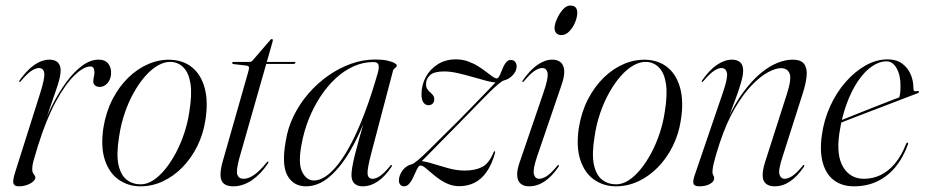

<svg xmlns="http://www.w3.org/2000/svg" viewBox="-20 -648 3256 676"><path d="M48 -359.5Q47.5 -360.5 47.5 -361.8Q47.5 -363 49 -365Q66 -389 83.5 -405.2Q101 -421.5 119 -429.8Q137 -438 154 -438Q173 -438 183.2 -428.5Q193.5 -419 193.5 -399.5Q193.5 -386.5 189.2 -369.5Q185 -352.5 176.2 -327.5Q167.5 -302.5 154.8 -265.5Q142 -228.5 124 -174.5L122 -176Q139.5 -229 163.2 -276Q187 -323 214 -359.5Q241 -396 269.8 -417Q298.5 -438 327.5 -438Q350 -438 361.2 -423.8Q372.5 -409.5 371 -387.5Q370 -374.5 364.5 -364.2Q359 -354 350.2 -348Q341.5 -342 331 -342Q321 -342 314.8 -347.2Q308.5 -352.5 308.5 -361Q308.5 -370 310.5 -377.5Q312.5 -385 312.5 -392.5Q312.5 -402 309.5 -408Q306.5 -414 298 -414Q275 -414 242.8 -383.2Q210.5 -352.5 176.5 -290Q142.5 -227.5 113 -132.5Q105 -105 99.2 -86.2Q93.5 -67.5 93.5 -51Q93.5 -43.5 96.2 -38.8Q99 -34 101.8 -30.5Q104.5 -27 104.5 -22.5Q104.5 -16.5 96.8 -9.2Q89 -2 75.5 3Q62 8 46 8Q34.5 8 30 2.5Q25.5 -3 26.8 -14Q28 -25 33.5 -42L121.5 -320Q138.5 -373.5 135.8 -391Q133 -408.5 117 -408.5Q106.5 -408.5 91.5 -399.2Q76.5 -390 53.5 -362.5Q52 -360.5 50.8 -359.8Q49.5 -359 48 -359.5Z M583 -437.5Q628 -435 658.5 -409Q689 -383 701.2 -336Q713.5 -289 703 -224Q695.5 -175.5 674.5 -133.2Q653.5 -91 622.5 -59.2Q591.5 -27.5 553.8 -9.8Q516 8 474.5 8Q432 8 398.5 -15Q365 -38 349.5 -84Q334 -130 344 -198Q353 -253.5 376 -298.2Q399 -343 432 -375Q465 -407 503.8 -423.2Q542.5 -439.5 583 -437.5ZM475.5 1Q497.5 1 519.5 -13.2Q541.5 -27.5 562 -52.8Q582.5 -78 599.8 -110.8Q617 -143.5 629 -180Q641 -216.5 646.5 -254Q656.5 -314.5 650.8 -352.5Q645 -390.5 627.2 -409.2Q609.5 -428 584 -430Q561 -431.5 537.2 -418.2Q513.5 -405 491.5 -380Q469.5 -355 450.8 -321.5Q432 -288 418.8 -248.8Q405.5 -209.5 399.5 -168Q389 -104.5 397.2 -67.5Q405.5 -30.5 426.5 -14.8Q447.5 1 475.5 1Z M848 -417 801 -422.5Q799 -423 798.2 -424Q797.5 -425 797.5 -426Q797.5 -428 799 -429Q800.5 -430 802.5 -430H857Q861 -430 863.5 -430.8Q866 -431.5 868.5 -434L931 -506.5Q932 -508 933.5 -509.2Q935 -510.5 937 -510.5Q938.5 -510.5 939.5 -509.5Q940.5 -508.5 940.5 -506.5Q940.5 -505 940 -503Q939.5 -501 938.5 -497L822.5 -90.5Q810.5 -46.5 815.8 -32.5Q821 -18.5 837.5 -18.5Q855.5 -18.5 875.2 -32.5Q895 -46.5 918.5 -75.5Q920.5 -78 922 -79Q923.5 -80 924.5 -79Q925.5 -78.5 925.2 -76.8Q925 -75 923.5 -72.5Q911.5 -54.5 897.5 -39.8Q883.5 -25 868 -14.2Q852.5 -3.5 835.8 2.2Q819 8 801.5 8Q781 8 769.5 -0.2Q758 -8.5 756.5 -27.5Q755 -46.5 763.5 -77.5L854 -395Q857.5 -407 856.5 -411.5Q855.5 -416 848 -417ZM902.5 -423 906 -430H1016Q1020 -430 1020 -427Q1020 -425 1018 -424Q1016 -423 1012.5 -423Z M1287.5 -109.5Q1272.5 -53 1274.2 -35.8Q1276 -18.5 1292 -18.5Q1303 -18.5 1317.2 -27.8Q1331.5 -37 1353.5 -63.5Q1355 -66 1356.5 -66.8Q1358 -67.5 1359 -67Q1360.5 -66.5 1360 -64.8Q1359.5 -63 1358 -60Q1335.5 -26.5 1310 -9.2Q1284.5 8 1257 8Q1238.5 8 1228 -1.8Q1217.5 -11.5 1217.5 -32.5Q1217.5 -42.5 1220.2 -59.2Q1223 -76 1229.2 -101.8Q1235.5 -127.5 1245.5 -163Q1255.5 -198.5 1269.5 -246.5L1272.5 -244Q1244.5 -170 1210.8 -113.2Q1177 -56.5 1138.5 -24.2Q1100 8 1057 8Q1013.5 8 992.2 -29.5Q971 -67 986 -151Q993 -197 1013.8 -239.5Q1034.5 -282 1065.5 -318Q1096.5 -354 1134.8 -381Q1173 -408 1215.2 -423.2Q1257.5 -438.5 1301.5 -438.5Q1326 -438.5 1343 -434.8Q1360 -431 1368.5 -426.2Q1377 -421.5 1377 -417.5Q1377 -413.5 1374.2 -411.2Q1371.5 -409 1368.5 -406.5Q1365.5 -404 1364 -400ZM1041.5 -138.5Q1029 -72.5 1044 -42.5Q1059 -12.5 1085.5 -12.5Q1105 -12.5 1126.8 -27Q1148.5 -41.5 1171.5 -71Q1194.5 -100.5 1218 -145.8Q1241.5 -191 1264.8 -252.5Q1288 -314 1310.5 -392.5Q1315.5 -411 1312.5 -420.2Q1309.5 -429.5 1294 -429.5Q1258.5 -429.5 1225 -414.5Q1191.5 -399.5 1162 -372.2Q1132.5 -345 1108.5 -308.5Q1084.5 -272 1067.2 -229Q1050 -186 1041.5 -138.5Z M1458 -73.5Q1466 -81.5 1487.2 -103Q1508.5 -124.5 1538 -154.8Q1567.5 -185 1599.5 -217Q1633 -251.5 1659 -278.2Q1685 -305 1704 -323.8Q1723 -342.5 1735.8 -353Q1748.5 -363.5 1755 -365Q1773 -369.5 1786 -384Q1799 -398.5 1799 -414Q1799 -424 1793.5 -430.5Q1788 -437 1778.5 -437Q1770 -437 1763.8 -430.5Q1757.5 -424 1753 -414.5Q1748.5 -405 1744.8 -395.2Q1741 -385.5 1737.2 -378.8Q1733.5 -372 1729 -372Q1723 -372 1713.5 -378.8Q1704 -385.5 1691.2 -395.5Q1678.5 -405.5 1662.2 -415.5Q1646 -425.5 1626.8 -432.2Q1607.5 -439 1584.5 -439Q1549 -439 1521.8 -422Q1494.5 -405 1479.2 -377Q1464 -349 1464 -315.5Q1464 -296.5 1471 -287Q1478 -277.5 1489 -277.5Q1497.5 -277.5 1503.2 -283.2Q1509 -289 1509 -297.5Q1509 -304 1506.8 -309Q1504.5 -314 1497.5 -320Q1489 -327.5 1484.5 -334.2Q1480 -341 1480 -352Q1480 -371 1494.5 -383.8Q1509 -396.5 1543.5 -396.5Q1566 -396.5 1592 -390.5Q1618 -384.5 1644 -377Q1670 -369.5 1692.5 -363.5Q1715 -357.5 1732 -357.5L1731.5 -365Q1726.5 -359.5 1706 -338.2Q1685.5 -317 1656 -286.5Q1626.5 -256 1594.5 -223.5Q1566 -195.5 1539.5 -169Q1513 -142.5 1491 -120.8Q1469 -99 1452.8 -85.2Q1436.5 -71.5 1429.5 -69.5Q1416.5 -66.5 1406.2 -57.5Q1396 -48.5 1390.2 -36.2Q1384.5 -24 1384.5 -12Q1384.5 -3 1389.5 2.5Q1394.5 8 1402.5 8Q1412 8 1419.2 0.5Q1426.5 -7 1432.2 -18.2Q1438 -29.5 1442.5 -40.2Q1447 -51 1451.5 -58.2Q1456 -65.5 1460.5 -65Q1467.5 -65 1477 -57.5Q1486.5 -50 1498.8 -39.2Q1511 -28.5 1526 -17.8Q1541 -7 1558.8 0.2Q1576.5 7.5 1597 7.5Q1625.5 7.5 1649.5 -4Q1673.5 -15.5 1692.2 -41.2Q1711 -67 1723 -109.5Q1723.5 -112.5 1723.2 -113.8Q1723 -115 1722 -115.5Q1721 -116 1720 -115.2Q1719 -114.5 1718 -112Q1701.5 -72 1677 -59.8Q1652.5 -47.5 1616 -47.5Q1588 -47.5 1557.2 -56Q1526.5 -64.5 1500 -72.8Q1473.5 -81 1458 -81Z M1871 -97Q1855.5 -51 1859.8 -34.8Q1864 -18.5 1878.5 -18.5Q1890 -18.5 1904.8 -27.8Q1919.5 -37 1941.5 -63.5Q1943 -66 1944.2 -66.8Q1945.5 -67.5 1947 -67Q1948 -66.5 1947.8 -64.8Q1947.5 -63 1946 -60Q1923 -26.5 1897.2 -9.2Q1871.5 8 1843 8Q1824.5 8 1813.5 -1Q1802.5 -10 1801 -28.5Q1799.5 -47 1809 -75L1892.5 -319Q1911 -372 1908 -390.2Q1905 -408.5 1888.5 -408.5Q1878 -408.5 1863.2 -399.2Q1848.5 -390 1825 -362.5Q1824 -360.5 1822.5 -359.8Q1821 -359 1819.5 -359.5Q1819 -360.5 1819.2 -361.8Q1819.5 -363 1820.5 -365Q1846 -401.5 1872.5 -419.8Q1899 -438 1924.5 -438Q1942.5 -438 1953.8 -428.8Q1965 -419.5 1966.5 -399.5Q1968 -379.5 1956.5 -347ZM1957 -524.5Q1944.5 -524.5 1938.5 -531.5Q1932.5 -538.5 1932.5 -549Q1932.5 -562.5 1940.8 -581.2Q1949 -600 1961.5 -614.2Q1974 -628.5 1987.5 -628.5Q2001.5 -628.5 2007 -621.5Q2012.5 -614.5 2012.5 -604Q2012.5 -588 2004.8 -569.2Q1997 -550.5 1984.2 -537.5Q1971.5 -524.5 1957 -524.5Z M2257 -437.5Q2302 -435 2332.5 -409Q2363 -383 2375.2 -336Q2387.5 -289 2377 -224Q2369.5 -175.5 2348.5 -133.2Q2327.5 -91 2296.5 -59.2Q2265.5 -27.5 2227.8 -9.8Q2190 8 2148.5 8Q2106 8 2072.5 -15Q2039 -38 2023.5 -84Q2008 -130 2018 -198Q2027 -253.5 2050 -298.2Q2073 -343 2106 -375Q2139 -407 2177.8 -423.2Q2216.5 -439.5 2257 -437.5ZM2149.5 1Q2171.5 1 2193.5 -13.2Q2215.5 -27.5 2236 -52.8Q2256.5 -78 2273.8 -110.8Q2291 -143.5 2303 -180Q2315 -216.5 2320.5 -254Q2330.5 -314.5 2324.8 -352.5Q2319 -390.5 2301.2 -409.2Q2283.5 -428 2258 -430Q2235 -431.5 2211.2 -418.2Q2187.5 -405 2165.5 -380Q2143.5 -355 2124.8 -321.5Q2106 -288 2092.8 -248.8Q2079.5 -209.5 2073.5 -168Q2063 -104.5 2071.2 -67.5Q2079.5 -30.5 2100.5 -14.8Q2121.5 1 2149.5 1Z M2451 -359.5Q2450.5 -360.5 2450.8 -361.8Q2451 -363 2452 -365Q2477.5 -401.5 2504.5 -419.8Q2531.5 -438 2557 -438Q2575.5 -438 2586 -428.8Q2596.5 -419.5 2596.5 -399Q2596.5 -383 2589.2 -357.8Q2582 -332.5 2572 -305.8Q2562 -279 2553.8 -257.2Q2545.5 -235.5 2544 -226L2541.5 -227.5Q2568.5 -286 2598.8 -326Q2629 -366 2659 -390.8Q2689 -415.5 2717.8 -426.8Q2746.5 -438 2770 -438Q2800 -438 2811.2 -422.8Q2822.5 -407.5 2820 -380.5Q2817.5 -353.5 2806 -318L2735.5 -97Q2719.5 -48.5 2724.5 -33.5Q2729.5 -18.5 2742.5 -18.5Q2754 -18.5 2768.8 -27.8Q2783.5 -37 2805.5 -63.5Q2807 -66 2808.2 -66.8Q2809.5 -67.5 2811 -67Q2812.5 -66.5 2812 -64.8Q2811.5 -63 2810 -60Q2787 -26.5 2761.5 -9.2Q2736 8 2707 8Q2688 8 2677 -1Q2666 -10 2665.2 -28.2Q2664.5 -46.5 2673 -75L2750 -315.5Q2767.5 -369 2760.2 -388.5Q2753 -408 2729 -408Q2711.5 -408 2684.8 -394Q2658 -380 2627.8 -349Q2597.5 -318 2567.8 -267.5Q2538 -217 2514 -144.5Q2503 -110.5 2497.5 -90.5Q2492 -70.5 2490.2 -59.8Q2488.5 -49 2488.5 -42.5Q2488.5 -35 2491.5 -30.8Q2494.5 -26.5 2494.5 -19.5Q2494.5 -9 2479.8 -0.5Q2465 8 2442 8Q2424.5 8 2421.8 -1.2Q2419 -10.5 2425 -28.5L2524.5 -320Q2543 -373 2539.5 -390.8Q2536 -408.5 2520 -408.5Q2509.5 -408.5 2494.8 -399.2Q2480 -390 2456.5 -362.5Q2455 -360.5 2453.8 -359.8Q2452.5 -359 2451 -359.5Z M2908.5 -211.5Q2908.5 -211.5 2929.5 -219.8Q2950.5 -228 2982.5 -241Q3014.5 -254 3049 -267.5Q3083.5 -281 3111.2 -291.8Q3139 -302.5 3150.5 -307L3144 -299.5Q3147 -306 3148.8 -316.2Q3150.5 -326.5 3150.5 -344.5Q3151 -382 3137.2 -407Q3123.5 -432 3101.5 -432Q3075.5 -432 3049.5 -414Q3023.5 -396 3000.8 -362.5Q2978 -329 2960.8 -282Q2943.5 -235 2935 -177Q2924 -100 2949 -59.2Q2974 -18.5 3022 -18.5Q3053 -18.5 3080.5 -31.8Q3108 -45 3130.8 -72Q3153.5 -99 3170 -141Q3171.5 -143.5 3172.5 -145Q3173.5 -146.5 3175 -146Q3176.5 -146 3177 -144.2Q3177.5 -142.5 3176.5 -139Q3160 -93 3132.8 -60Q3105.5 -27 3068.8 -9.5Q3032 8 2986.5 8Q2946 8 2917.8 -12.2Q2889.5 -32.5 2877.5 -72.8Q2865.5 -113 2873.5 -171.5Q2881 -226 2903 -274.2Q2925 -322.5 2957.5 -359.5Q2990 -396.5 3028 -417.8Q3066 -439 3105.5 -439Q3135.5 -439 3155.8 -424.5Q3176 -410 3186.2 -386.5Q3196.5 -363 3196 -335.5Q3196 -330 3199 -327.8Q3202 -325.5 3209.5 -327.5Q3212 -328 3213.5 -327.2Q3215 -326.5 3215.5 -325Q3216 -323.5 3214.8 -322.2Q3213.5 -321 3211.5 -320Q3207.5 -318.5 3183.8 -309.5Q3160 -300.5 3125.8 -287.2Q3091.5 -274 3054 -259.8Q3016.5 -245.5 2983.8 -232.8Q2951 -220 2930.2 -212Q2909.5 -204 2909.5 -204Z"/></svg>

Font: Fraunces 120pt Light
Style: Italic
Weight: 300
Italic angle: -16°
Version: Version 1.000;[b76b70a41]